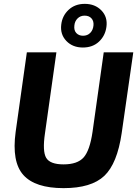

<svg xmlns="http://www.w3.org/2000/svg" viewBox="-20 -961 717 994"><path d="M419 -941Q472 -941 505 -907Q538 -873 531 -822Q525 -776 492.5 -745.5Q460 -715 409 -715Q356 -715 323.5 -749Q291 -783 297 -833Q302 -879 335 -910Q368 -941 419 -941ZM418 -880Q396 -880 381.5 -865.5Q367 -851 365 -829Q362 -804 375 -790Q388 -776 410 -776Q433 -776 447.5 -791Q462 -806 464 -830Q466 -852 453.5 -866Q441 -880 418 -880ZM670 -690 610 -272Q587 -114 520 -50.5Q453 13 309 13Q162 13 101 -55Q40 -123 61 -278L119 -690H272L213 -272Q199 -178 219 -144Q239 -110 309 -110Q381 -110 413 -146Q445 -182 459 -278L517 -690Z"/></svg>

Font: Ezarion
Style: Bold Italic
Weight: 700
Italic angle: -8°
Designer: Natanael Gama
Version: Version 1.001;PS 001.001;hotconv 1.0.70;makeotf.lib2.5.58329